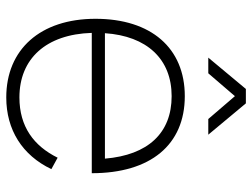

<svg xmlns="http://www.w3.org/2000/svg" viewBox="-116 -674 805 613"><g transform="rotate(90 286.5 -367.5)"><path d="M164 -630H214L287 -715L360 -630H410L310 -750H264ZM291 -27C167.5 -27 89.5 -112 85 -258H533C533 -445.5 442.5 -555 287 -555C133.5 -555 40 -447.5 40 -270C40 -93.5 138 15 291 15C394.5 15 475.5 -36 520 -129L483.5 -149C446 -73 384.5 -27 291 -27ZM86 -300C95 -434 168.5 -513 287 -513C404.5 -513 475 -438 486.5 -300Z"/></g></svg>

Font: Vela Sans ExtLt
Style: Regular
Weight: 200
Designer: Principal design: Mikhail Sharanda - project Manrope.
Design modification: Ravid Balaliev
Foundry: Mikhail Sharanda
Version: Version 1.001